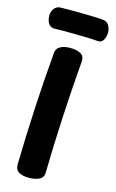

<svg xmlns="http://www.w3.org/2000/svg" viewBox="-147 -1038 668 1110"><g transform="rotate(15 186.5 -482.5)"><path d="M100.9 -716.9Q102.7 -745.7 126.8 -758Q150.9 -770.3 183.4 -770.3Q224.2 -770.3 247.9 -757.2Q271.7 -744.1 269.1 -712Q255.4 -547.9 246.4 -375.5Q237.4 -203.1 234.2 -37.2Q233.4 -6.1 207.7 5.4Q181.9 17 145.4 17Q111.1 17 87.8 4.3Q64.4 -8.4 65.2 -45.2Q68.4 -204.7 77.4 -376.8Q86.4 -548.9 100.9 -716.9ZM68.1 -854.3Q44.4 -853.6 31.8 -872.4Q19.1 -891.2 19.1 -921.1Q19.1 -944.3 32.9 -962.2Q46.7 -980 68.1 -981Q86.1 -982 121.1 -981.9Q156 -981.8 196.4 -981.3Q236.8 -980.8 271.8 -979.7Q306.9 -978.6 324.9 -976.6Q348.8 -974.8 360.7 -955.3Q372.7 -935.9 372.7 -913.7Q372.7 -885 360.7 -866.2Q348.8 -847.3 324.9 -849.9Q306.9 -851.9 271.9 -853Q237 -854.1 196.5 -854.7Q156 -855.3 121.1 -855.3Q86.1 -855.3 68.1 -854.3Z"/></g></svg>

Font: Playpen Sans Hebrew
Style: Regular
Weight: 400
Designer: Tom Grace, Laura Meseguer, Veronika Burian, José Scaglione
Foundry: TypeTogether
Version: Version 2.000